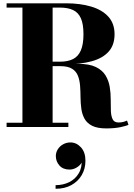

<svg xmlns="http://www.w3.org/2000/svg" viewBox="-20 -770 814 1164"><path d="M201 -380.5V-396H343.5Q391.5 -396 423 -412Q454.5 -428 470.2 -464.5Q486 -501 486 -562.5Q486 -624.5 470.2 -659.5Q454.5 -694.5 422.8 -709.2Q391 -724 343.5 -724H20V-750H380Q466 -750 532.5 -730.2Q599 -710.5 636.8 -669Q674.5 -627.5 674.5 -562.5Q674.5 -497.5 639 -457.5Q603.5 -417.5 537.5 -399Q471.5 -380.5 380 -380.5ZM20 0V-26H394.5V0ZM116 -14.5V-737H299V-14.5ZM625 8.5Q570.5 8.5 539 -7.2Q507.5 -23 492.5 -50.2Q477.5 -77.5 473 -111Q468.5 -144.5 468.2 -180.2Q468 -216 465.5 -249.8Q463 -283.5 452.5 -310.5Q442 -337.5 416.8 -353.2Q391.5 -369 345.5 -369H201V-383H453.5Q521.5 -383 561 -363.8Q600.5 -344.5 619.8 -312.8Q639 -281 645.2 -243.2Q651.5 -205.5 651.2 -167.5Q651 -129.5 652.2 -97.8Q653.5 -66 663 -46.8Q672.5 -27.5 698.5 -27.5Q714.5 -27.5 727 -30.8Q739.5 -34 750 -39L759 -13.5Q747 -7 710.8 0.8Q674.5 8.5 625 8.5ZM317 374.5V352.5Q362 352.5 399 334.5Q436 316.5 457.2 281Q478.5 245.5 475 193H482Q482 208 470.5 223Q459 238 440.5 248Q422 258 401 258Q362 258 340.2 233.2Q318.5 208.5 318.5 176Q318.5 154 330.5 135Q342.5 116 362.8 104.8Q383 93.5 407 93.5Q443.5 93.5 470.8 123.2Q498 153 498 204.5Q498 253 475.5 291.5Q453 330 412.5 352.2Q372 374.5 317 374.5Z"/></svg>

Font: Bodoni Moda 9pt ExtraBold
Style: Regular
Weight: 800
Designer: Owen Earl
Foundry: indestructible type
Version: Version 2.005